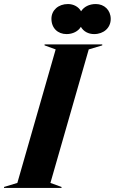

<svg xmlns="http://www.w3.org/2000/svg" viewBox="-75 -932 569 952"><path d="M175 -25 365 -687 432 -707V-712H146V-707L201 -687L11 -25L-55 -5V0H230V-5ZM180 -839C180 -792 212 -763 255 -763C286 -763 313 -777 326 -799C339 -776 363 -763 392 -763C439 -763 474 -794 474 -838C474 -882 442 -912 400 -912C367 -912 341 -898 327 -876C315 -898 290 -912 262 -912C214 -912 180 -881 180 -839Z"/></svg>

Font: Nyght Serif Bold Italic
Style: Regular
Weight: 700
Italic angle: -16°
Designer: Maksym Kobuzan
Version: Version 0.410;Glyphs 3.1.2 (3151)